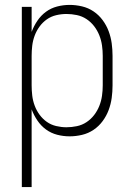

<svg xmlns="http://www.w3.org/2000/svg" viewBox="-20 -548 540 783"><path d="M69 215V-520H109V-418Q118 -442 132.5 -463.5Q147 -485 167.5 -500Q188 -515 213 -521.5Q238 -528 264 -528Q289 -528 314.5 -522Q340 -516 361.5 -501.5Q383 -487 398.5 -466Q414 -445 423 -421Q432 -397 435.5 -371.5Q439 -346 439 -320V-200Q439 -174 435.5 -148.5Q432 -123 423 -99Q414 -75 398.5 -54Q383 -33 361.5 -18.5Q340 -4 314.5 2Q289 8 264 8Q238 8 213 1.5Q188 -5 167.5 -20Q147 -35 132.5 -56.5Q118 -78 109 -102V215ZM251 -29Q272 -29 293.5 -33.5Q315 -38 333 -50Q351 -62 364 -79Q377 -96 385 -116Q393 -136 396 -157.5Q399 -179 399 -200V-320Q399 -341 396 -362.5Q393 -384 385 -404Q377 -424 364 -441Q351 -458 333 -470Q315 -482 293.5 -486.5Q272 -491 251 -491Q230 -491 209 -486Q188 -481 171 -469Q154 -457 141.5 -440Q129 -423 121.5 -403Q114 -383 111.5 -362Q109 -341 109 -320V-200Q109 -179 111.5 -158Q114 -137 121.5 -117Q129 -97 141.5 -80Q154 -63 171 -51Q188 -39 209 -34Q230 -29 251 -29Z"/></svg>

Font: Zed Sans Extralight
Style: Regular
Weight: 200
Designer: Belleve Invis
Foundry: Belleve Invis
Version: Version 1.0.0; ttfautohint (v1.8.4)